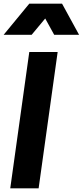

<svg xmlns="http://www.w3.org/2000/svg" viewBox="-28 -1029 452 1049"><path d="M28 0H183L287 -745H132ZM-8 -839H145L219 -928L268 -839H404L311 -1009H132Z"/></svg>

Font: Mluvka ExtraBold
Style: Italic
Weight: 800
Italic angle: -8°
Designer: Modified by Jiří Krblich, Original typeface by Gumpita Rahayu
Foundry: Gumpita Rahayu & Jiří Krblich
Version: Version 2.000;Glyphs 3.1.1 (3134)